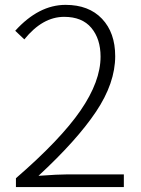

<svg xmlns="http://www.w3.org/2000/svg" viewBox="-20 -762 574 782"><path d="M44.9 0V-36.1Q226.6 -193.4 308.1 -312Q389.6 -430.7 389.6 -531.2Q389.6 -603.5 352.1 -648.4Q314.5 -693.4 241.2 -693.4Q153.3 -693.4 79.1 -601.6L42 -636.7Q137.7 -742.2 247.1 -742.2Q341.8 -742.2 395.5 -685.5Q449.2 -628.9 449.2 -533.2Q449.2 -423.8 371.1 -307.1Q293 -190.4 136.7 -45.9Q216.8 -51.8 256.8 -51.8H484.4V0Z"/></svg>

Font: Bpmf Zihi Sans Light
Style: Light
Weight: 300
Foundry: But Ko
Version: Version 1.320